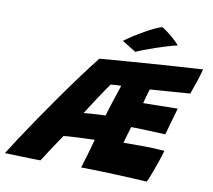

<svg xmlns="http://www.w3.org/2000/svg" viewBox="-163 -946 1189 1072"><g transform="rotate(10 432.0 -410.0)"><path d="M735.5 22Q698.5 19.5 649.2 17Q600 14.5 547 12.5Q494 10.5 445.5 9Q397 7.5 361.5 7.5Q373.5 -30 385.5 -71.8Q397.5 -113.5 409.5 -157.5Q389.5 -157 363 -156Q336.5 -155 309.5 -153.8Q282.5 -152.5 262 -151Q241.5 -149.5 233.5 -148Q204 -104.5 175.8 -61.5Q147.5 -18.5 131 8Q118 8 91.5 7.5Q65 7 33.8 6Q2.5 5 -26 4Q-54.5 3 -71.5 2.5Q-49 -34 -11.5 -91.2Q26 -148.5 72.8 -216.8Q119.5 -285 169.5 -356Q219.5 -427 267.8 -492.2Q316 -557.5 356 -608Q370.5 -609.5 407.2 -612.5Q444 -615.5 494.8 -619.2Q545.5 -623 602.5 -627.2Q659.5 -631.5 715.8 -635.5Q772 -639.5 819.5 -642.5Q867 -645.5 898.5 -647.5Q930 -649.5 937 -649.5Q927.5 -614 915.8 -578.5Q904 -543 890 -504.5L663.5 -488Q661 -481.5 656 -464.5Q651 -447.5 646.5 -430.5Q642 -413.5 640 -406.5Q654.5 -406.5 680.5 -407Q706.5 -407.5 736 -408Q765.5 -408.5 792.5 -409Q819.5 -409.5 835.5 -409.5L792 -256Q784 -256.5 756 -257.8Q728 -259 694.2 -260.2Q660.5 -261.5 633 -262.5Q605.5 -263.5 597.5 -263Q592 -245 583.2 -215.2Q574.5 -185.5 570.5 -169.5Q626.5 -169.5 686 -169.5Q720.5 -169.5 752.2 -167.8Q784 -166 803.5 -164.5Q797 -142 787.2 -112.8Q777.5 -83.5 767 -55Q756.5 -26.5 748 -5.5Q739.5 15.5 735.5 22ZM322.5 -294Q332 -295.5 356.5 -297.2Q381 -299 406.5 -300.2Q432 -301.5 445.5 -302Q448.5 -313 456.2 -338Q464 -363 473.5 -391.8Q483 -420.5 491 -445Q499 -469.5 503 -480.5Q492 -480.5 471.5 -479Q451 -477.5 443.5 -477Q433 -462.5 416.5 -438.2Q400 -414 382 -386.8Q364 -359.5 348 -334.5Q332 -309.5 322.5 -294ZM673 -842.5Q697.5 -827.5 719.2 -809.5Q741 -791.5 755.8 -777Q770.5 -762.5 774 -757Q751.5 -752 719.5 -742.5Q687.5 -733 653.5 -721.5Q619.5 -710 591 -699Q562.5 -688 547 -680.5L468.5 -729Q488 -744 517.5 -763Q547 -782 578.2 -799.5Q609.5 -817 635.2 -829Q661 -841 673 -842.5Z"/></g></svg>

Font: Grandstander ExtraBold
Style: Italic
Weight: 800
Italic angle: -15°
Designer: Tyler Finck
Foundry: Etcetera Type Co
Version: Version 1.200; ttfautohint (v1.8.3)